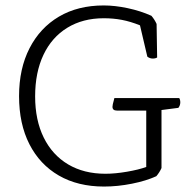

<svg xmlns="http://www.w3.org/2000/svg" viewBox="-20 -675 707 705"><path d="M517 -62V-269H409Q393 -269 393 -283Q393 -290 398 -307L400 -315H638Q642 -309 642 -299Q642 -288 635 -279L573 -271V-58Q570 -51 565 -43Q560 -35 554 -28Q517 -11 464.5 -0.5Q412 10 362 10Q266 10 196 -30.5Q126 -71 88 -145.5Q50 -220 50 -322Q50 -423 88.5 -498Q127 -573 196.5 -614Q266 -655 361 -655Q402 -655 449 -645Q496 -635 536 -617Q542 -610 547 -602Q552 -594 555 -587L557 -464Q551 -460 541 -460Q530 -460 521 -467L494 -582Q459 -596 427.5 -602Q396 -608 361 -608Q284 -608 227 -573Q170 -538 139.5 -473.5Q109 -409 109 -321Q109 -234 140.5 -170Q172 -106 230 -71.5Q288 -37 367 -37Q403 -37 446.5 -44.5Q490 -52 517 -62Z"/></svg>

Font: Scope One
Style: Regular
Weight: 400
Designer: Dalton Maag Ltd
Foundry: Dalton Maag Ltd
Version: Version 1.001; ttfautohint (v1.4.1) -l 11 -r 50 -G 50 -x 14 